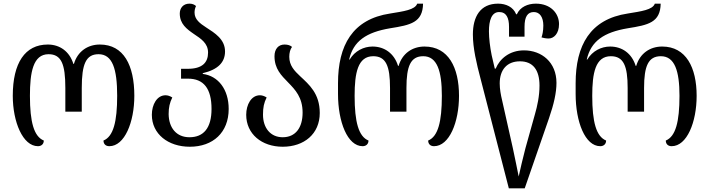

<svg xmlns="http://www.w3.org/2000/svg" viewBox="-20 -792 3888 1052"><path d="M188 9C206 9 220 -2 220 -22C166 -44 144 -123 144 -267C144 -395 161 -495 246 -495C316 -495 338 -441 338 -310V-180H428V-310C428 -441 451 -495 520 -495C596 -495 622 -415 622 -267C622 -125 601 -44 547 -22C547 -3 559 9 579 9C663 9 716 -123 716 -267C716 -434 658 -548 527 -548C460 -548 405 -510 385 -442H382C361 -510 308 -548 242 -548C117 -548 50 -447 50 -267C50 -124 105 9 188 9Z M1020 12C1147 12 1233 -66 1233 -195C1233 -302 1176 -376 1091 -387V-391C1176 -411 1213 -452 1213 -510C1213 -577 1157 -611 1109 -642C1075 -664 1046 -686 1046 -723C1046 -735 1048 -746 1054 -759C1045 -767 1034 -772 1018 -772C983 -772 965 -747 965 -718C965 -661 1003 -633 1042 -606C1081 -580 1120 -555 1120 -504C1120 -449 1088 -415 1009 -415H972V-361H1010C1096 -361 1139 -307 1139 -195C1139 -90 1095 -40 1018 -40C947 -40 905 -91 904 -167C904 -204 910 -229 924 -258C911 -266 899 -270 887 -270C840 -270 812 -219 812 -163C812 -58 901 12 1020 12Z M1529 12C1646 12 1732 -58 1732 -173C1732 -280 1673 -329 1625 -374C1593 -404 1565 -433 1565 -481C1565 -502 1570 -522 1580 -535C1571 -543 1558 -548 1539 -548C1505 -548 1484 -523 1484 -484C1484 -415 1521 -379 1559 -340C1598 -300 1638 -258 1638 -175C1638 -92 1599 -40 1529 -40C1462 -40 1421 -91 1421 -164C1421 -203 1426 -228 1441 -258C1428 -266 1416 -270 1404 -270C1357 -270 1329 -219 1329 -163C1329 -58 1414 12 1529 12Z M1967 9C1985 9 1999 -2 1999 -22C1945 -44 1923 -123 1923 -267C1923 -391 1940 -484 2025 -484C2095 -484 2117 -430 2117 -310V-180H2207V-310C2207 -430 2230 -484 2299 -484C2375 -484 2401 -403 2401 -267C2401 -125 2380 -44 2326 -22C2326 -3 2338 9 2358 9C2442 9 2495 -123 2495 -267C2495 -422 2437 -537 2306 -537C2239 -537 2184 -499 2164 -431H2161C2140 -499 2087 -537 2021 -537C1973 -537 1924 -513 1896 -466H1893C1916 -567 1987 -615 2117 -637C2231 -655 2296 -669 2298 -772H2266C2254 -738 2191 -730 2118 -718C1911 -687 1832 -543 1832 -336V-277C1832 -124 1884 9 1967 9Z M2768 240H2855L2988 -144C3015 -222 3029 -285 3029 -338C3029 -451 2948 -516 2851 -516C2772 -516 2718 -470 2696 -416H2691L2674 -489C2665 -533 2659 -583 2659 -620C2659 -679 2673 -726 2715 -726C2754 -726 2769 -695 2769 -645V-591H2854V-645C2854 -701 2871 -726 2905 -726C2938 -726 2957 -697 2957 -652C2957 -620 2951 -598 2947 -587C2958 -584 2971 -581 2986 -581C3014 -581 3043 -607 3043 -660C3043 -718 2998 -772 2916 -772C2872 -772 2830 -754 2812 -714H2808C2792 -754 2752 -772 2709 -772C2611 -772 2571 -700 2571 -603C2571 -528 2591 -444 2613 -361ZM2822 175C2814 138 2802 73 2790 20L2731 -243C2724 -272 2718 -305 2718 -335C2718 -409 2757 -456 2829 -456C2900 -456 2936 -409 2936 -323C2936 -266 2924 -211 2911 -166L2859 20C2845 73 2830 138 2822 175Z M3269 9C3287 9 3301 -2 3301 -22C3247 -44 3225 -123 3225 -267C3225 -391 3242 -484 3327 -484C3397 -484 3419 -430 3419 -310V-180H3509V-310C3509 -430 3532 -484 3601 -484C3677 -484 3703 -403 3703 -267C3703 -125 3682 -44 3628 -22C3628 -3 3640 9 3660 9C3744 9 3797 -123 3797 -267C3797 -422 3739 -537 3608 -537C3541 -537 3486 -499 3466 -431H3463C3442 -499 3389 -537 3323 -537C3275 -537 3226 -513 3198 -466H3195C3218 -567 3289 -615 3419 -637C3533 -655 3598 -669 3600 -772H3568C3556 -738 3493 -730 3420 -718C3213 -687 3134 -543 3134 -336V-277C3134 -124 3186 9 3269 9Z"/></svg>

Font: Noto Serif Georgian SemiCondensed
Style: Regular
Weight: 400
Width: 4
Designer: Monotype Design Team, Akaki Razmadze
Foundry: Google LLC
Version: Version 2.003